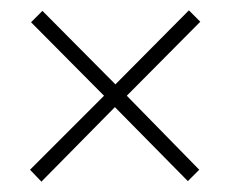

<svg xmlns="http://www.w3.org/2000/svg" viewBox="-20 -539 445 371"><path d="M345 -519 367 -497 225 -354 365 -211 343 -189 202 -332 60 -188 38 -211 181 -354 40 -496 62 -518 203 -376Z"/></svg>

Font: Noto Sans Lao ExtraCondensed ExtraLight
Style: Regular
Weight: 200
Width: 2
Designer: Monotype Design Team
Foundry: Monotype Imaging Inc.
Version: Version 2.003; ttfautohint (v1.8.4.7-5d5b)